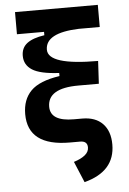

<svg xmlns="http://www.w3.org/2000/svg" viewBox="-63 -777 711 1058"><g transform="rotate(-5 293.0 -248.5)"><path d="M299.8 9.8Q67.9 9.8 67.9 -167Q67.9 -247.6 115.2 -295.4Q162.6 -343.3 274.4 -359.9V-377Q169.4 -382.3 126 -410.2Q82.5 -438 82.5 -488.3Q82.5 -532.7 114.7 -557.4Q147 -582 210.9 -591.3V-609.9H61V-732.4H519V-609.9H402.8Q217.8 -603.5 217.8 -510.3Q217.8 -424.3 493.7 -424.3L486.8 -298.8H373.5Q203.1 -298.8 203.1 -196.3Q203.1 -115.7 332.5 -115.7H378.9Q451.7 -115.7 491.7 -74.5Q531.7 -33.2 531.7 41Q531.7 189.9 361.3 234.4L312.5 118.2Q352.1 106 374.3 87.9Q396.5 69.8 396.5 45.4Q396.5 9.8 356.4 9.8Z"/></g></svg>

Font: CaskaydiaMono NF
Style: Bold
Weight: 700
Designer: Aaron Bell
Foundry: Saja Typeworks
Version: Version 2111.001; ttfautohint (v1.8.4);Nerd Fonts 3.1.1